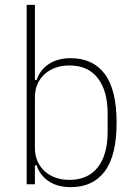

<svg xmlns="http://www.w3.org/2000/svg" viewBox="-20 -760 553 792"><path d="M90 -740H124V-430H131Q145 -472 181.5 -496Q218 -520 272 -520Q363 -520 412 -455Q461 -390 461 -254Q461 -118 412 -53Q363 12 272 12Q218 12 181.5 -12Q145 -36 131 -78H124V0H90ZM266 -18Q343 -18 383.5 -70Q424 -122 424 -216V-292Q424 -385 383.5 -437.5Q343 -490 266 -490Q236 -490 210 -481Q184 -472 165 -455Q146 -438 135 -414Q124 -390 124 -359V-150Q124 -119 135 -94.5Q146 -70 165 -53Q184 -36 210 -27Q236 -18 266 -18Z"/></svg>

Font: IBM Plex Sans Cond ExtLt
Style: Regular
Weight: 200
Width: 3
Designer: Mike Abbink, Paul van der Laan, Pieter van Rosmalen
Foundry: Bold Monday
Version: Version 1.3